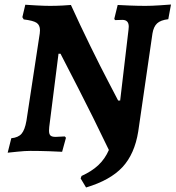

<svg xmlns="http://www.w3.org/2000/svg" viewBox="-20 -668 777 850"><path d="M294 -646Q334 -558 380 -464Q426 -370 460 -305.5Q494 -241 503 -223H512L549 -537Q550 -542 550 -550Q550 -580 522 -580L489 -579L486 -585L501 -646Q516 -645 554 -643.5Q592 -642 624 -642Q651 -642 688 -644.5Q725 -647 737 -648L725 -583Q691 -579 675.5 -564.5Q660 -550 655 -520L592 -86Q576 14 522 72Q468 130 361 162L337 122L341 111Q387 90 416 62.5Q445 35 462 -4Q390 -154 327.5 -275.5Q265 -397 248 -430H239L198 -106Q197 -100 197 -90Q197 -74 203.5 -68Q210 -62 226 -62L267 -64L272 -58L255 4Q242 3 197.5 1.5Q153 0 115 0Q91 0 57.5 3.5Q24 7 14 8L30 -56Q61 -59 75.5 -76Q90 -93 97 -133L156 -520Q157 -525 157 -534Q157 -557 142 -567Q127 -577 85 -582L79 -592L92 -647Q104 -646 141 -644Q178 -642 201 -642Q229 -642 256.5 -643.5Q284 -645 294 -646Z"/></svg>

Font: Alegreya SC
Style: Bold Italic
Weight: 700
Italic angle: -7°
Designer: Juan Pablo del Peral
Foundry: Huerta Tipografica
Version: Version 2.007; ttfautohint (v1.6)